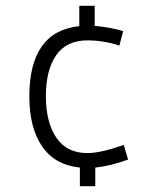

<svg xmlns="http://www.w3.org/2000/svg" viewBox="-20 -569 540 661"><path d="M81 -237Q81 -461 253 -479V-549H306V-480Q360 -475 404 -462L391 -412Q337 -430 281 -430Q209 -430 173.5 -379Q138 -328 138 -238Q138 -148 174 -95Q210 -42 281 -42Q326 -42 406 -70L421 -20Q363 2 308 8V72H255V8Q169 -1 125 -65Q81 -129 81 -237Z"/></svg>

Font: TypoPRO Lekton
Style: Regular
Weight: 400
Monospace: yes
Designer: Paolo Mazzetti, Luciano Perondi, Raffaele Flato, Elena Papassissa, Emilio Macchia, Michela Povoleri, Tobias Seemiller, R
Version: Version 34.000